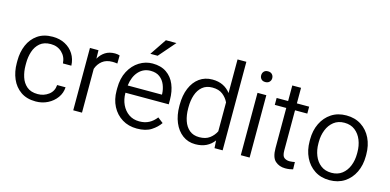

<svg xmlns="http://www.w3.org/2000/svg" viewBox="-71 -1156 3188 1571"><g transform="rotate(15 1523.0 -370.0)"><path d="M275.9 -52.7Q328.1 -52.7 368.2 -82.8Q408.2 -112.8 411.6 -165.5H482.9Q480.5 -116.7 451.9 -76.9Q423.3 -37.1 377.2 -13.7Q331.1 9.8 275.9 9.8Q199.2 9.8 148.2 -25.9Q97.2 -61.5 71.5 -121.6Q45.9 -181.6 45.9 -253.9V-274.4Q45.9 -347.2 71.5 -407Q97.2 -466.8 148.2 -502.4Q199.2 -538.1 275.9 -538.1Q335 -538.1 380.9 -513.9Q426.8 -489.7 453.6 -447.3Q480.5 -404.8 482.9 -348.6H411.6Q408.2 -404.8 370.4 -440.4Q332.5 -476.1 275.9 -476.1Q218.3 -476.1 184.1 -446.8Q149.9 -417.5 135 -371.3Q120.1 -325.2 120.1 -274.4V-253.9Q120.1 -202.6 134.8 -156.7Q149.4 -110.8 183.6 -81.8Q217.8 -52.7 275.9 -52.7Z M842.8 -531.7 841.8 -462.9Q821.8 -466.3 800.3 -466.3Q747.6 -466.3 714.4 -439.9Q681.2 -413.6 666.5 -371.1V0H592.3V-528.3H664.6L666 -457Q687 -494.6 720.9 -516.4Q754.9 -538.1 803.2 -538.1Q813.5 -538.1 825.7 -536.1Q837.9 -534.2 842.8 -531.7Z M1132.8 9.8Q1061.5 9.8 1007.6 -23.4Q953.6 -56.6 923.3 -114.7Q893.1 -172.9 893.1 -247.6V-268.1Q893.1 -352.1 925.3 -412.6Q957.5 -473.1 1009.8 -505.6Q1062 -538.1 1121.6 -538.1Q1192.9 -538.1 1240.2 -505.6Q1287.6 -473.1 1311 -416.5Q1334.5 -359.9 1334.5 -287.6V-249.5H967.8V-247.6Q967.8 -193.8 988.5 -149.4Q1009.3 -105 1046.9 -78.6Q1084.5 -52.2 1136.2 -52.2Q1183.6 -52.2 1218.3 -70.6Q1252.9 -88.9 1279.8 -124L1325.7 -88.4Q1299.8 -49.8 1253.7 -20Q1207.5 9.8 1132.8 9.8ZM1121.6 -476.1Q1061 -476.1 1020.5 -432.1Q980 -388.2 970.2 -311.5H1260.3V-318.4Q1258.8 -357.9 1244.1 -394Q1229.5 -430.2 1199.5 -453.1Q1169.4 -476.1 1121.6 -476.1ZM1082 -609.9 1176.3 -750H1265.6L1144 -609.9Z M1421.9 -258.8V-269Q1421.9 -350.1 1447.3 -410.6Q1472.7 -471.2 1519 -504.6Q1565.4 -538.1 1628.4 -538.1Q1680.2 -538.1 1718.8 -519Q1757.3 -500 1783.2 -465.3V-750H1857.9V0H1789.1L1785.2 -64.5Q1759.3 -28.8 1720 -9.5Q1680.7 9.8 1627.4 9.8Q1565.4 9.8 1519 -24.9Q1472.7 -59.6 1447.3 -120.1Q1421.9 -180.7 1421.9 -258.8ZM1496.6 -269V-258.8Q1496.6 -201.7 1512.2 -155.3Q1527.8 -108.9 1560.5 -81.5Q1593.3 -54.2 1644 -54.2Q1697.8 -54.2 1731.2 -78.9Q1764.6 -103.5 1783.2 -141.1V-386.2Q1766.1 -422.4 1733.2 -448.5Q1700.2 -474.6 1645 -474.6Q1593.8 -474.6 1560.8 -447Q1527.8 -419.4 1512.2 -372.8Q1496.6 -326.2 1496.6 -269Z M2003.4 -674.8Q2003.4 -694.3 2015.4 -707.5Q2027.3 -720.7 2049.8 -720.7Q2072.3 -720.7 2084.7 -707.5Q2097.2 -694.3 2097.2 -674.8Q2097.2 -656.2 2084.7 -643.1Q2072.3 -629.9 2049.8 -629.9Q2027.3 -629.9 2015.4 -643.1Q2003.4 -656.2 2003.4 -674.8ZM2086.4 -528.3V0H2011.7V-528.3Z M2449.2 -528.3V-469.7H2345.2V-129.9Q2345.2 -82 2364.5 -68.6Q2383.8 -55.2 2408.7 -55.2Q2421.4 -55.2 2433.6 -57.1Q2445.8 -59.1 2453.6 -60.5L2455.1 1Q2444.3 4.4 2427 7.1Q2409.7 9.8 2389.2 9.8Q2338.9 9.8 2304.9 -20.5Q2271 -50.8 2271 -130.4V-469.7H2173.8V-528.3H2271V-660.2H2345.2V-528.3Z M2525.9 -257.3V-271Q2525.9 -347.7 2555.2 -408Q2584.5 -468.3 2637.7 -503.2Q2690.9 -538.1 2763.2 -538.1Q2836.4 -538.1 2890.1 -503.2Q2943.8 -468.3 2972.9 -408Q3002 -347.7 3002 -271V-257.3Q3002 -180.7 2972.9 -120.4Q2943.8 -60.1 2890.4 -25.1Q2836.9 9.8 2764.2 9.8Q2691.4 9.8 2637.9 -25.1Q2584.5 -60.1 2555.2 -120.4Q2525.9 -180.7 2525.9 -257.3ZM2600.1 -271V-257.3Q2600.1 -202.1 2618.7 -155.5Q2637.2 -108.9 2673.8 -80.8Q2710.4 -52.7 2764.2 -52.7Q2817.4 -52.7 2853.8 -80.8Q2890.1 -108.9 2908.7 -155.5Q2927.2 -202.1 2927.2 -257.3V-271Q2927.2 -325.2 2908.7 -372.1Q2890.1 -418.9 2853.5 -447.5Q2816.9 -476.1 2763.2 -476.1Q2710 -476.1 2673.6 -447.5Q2637.2 -418.9 2618.7 -372.1Q2600.1 -325.2 2600.1 -271Z"/></g></svg>

Font: Vazirmatn FD Light
Style: Regular
Weight: 300
Designer: Saber Rastikerdar
Foundry: Saber Rastikerdar
Version: Version 33.003